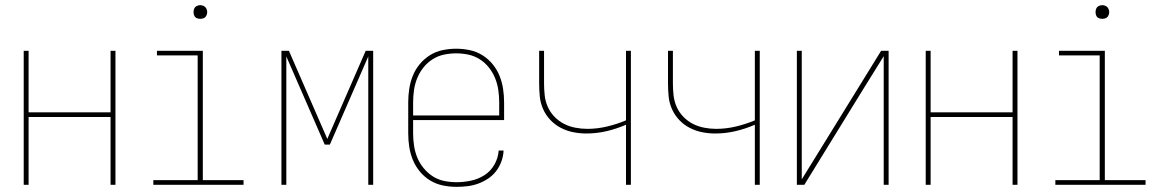

<svg xmlns="http://www.w3.org/2000/svg" viewBox="-20 -717 4540 745"><path d="M72 0V-520H91V-281H409V-520H428V0H409V-263H91V0Z M575 0V-18H747V-502H589V-520H767V-18H925V0ZM757 -644Q752 -644 746.5 -645.5Q741 -647 737.5 -650.5Q734 -654 732.5 -659.5Q731 -665 731 -670Q731 -675 732.5 -680.5Q734 -686 737.5 -689.5Q741 -693 746.5 -695Q752 -697 757 -697Q762 -697 767.5 -695Q773 -693 776.5 -689.5Q780 -686 782 -680.5Q784 -675 784 -670Q784 -665 782 -659.5Q780 -654 776.5 -650.5Q773 -647 767.5 -645.5Q762 -644 757 -644Z M1072 0V-520H1101L1250 -178L1399 -520H1428V0H1409V-498L1260 -156H1240L1091 -498V0Z M1751 8Q1724 8 1698 2.5Q1672 -3 1649.5 -16.5Q1627 -30 1609.5 -51Q1592 -72 1582 -96.5Q1572 -121 1568 -147Q1564 -173 1564 -200V-320Q1564 -346 1568 -372.5Q1572 -399 1582 -423.5Q1592 -448 1609 -468.5Q1626 -489 1648.5 -503Q1671 -517 1697.5 -522.5Q1724 -528 1750 -528Q1776 -528 1802.5 -522.5Q1829 -517 1851.5 -503Q1874 -489 1891 -468.5Q1908 -448 1918 -423.5Q1928 -399 1932 -372.5Q1936 -346 1936 -320V-251H1583V-200Q1583 -176 1586.5 -152Q1590 -128 1599 -106Q1608 -84 1623.5 -65Q1639 -46 1659 -33Q1679 -20 1703 -15Q1727 -10 1751 -10Q1779 -10 1807.5 -16Q1836 -22 1860 -37.5Q1884 -53 1898.5 -78.5Q1913 -104 1915 -133H1934Q1933 -111 1925.5 -90.5Q1918 -70 1905 -53Q1892 -36 1874 -24Q1856 -12 1835.5 -4.5Q1815 3 1793.5 5.5Q1772 8 1751 8ZM1583 -269H1917V-320Q1917 -344 1913.5 -368Q1910 -392 1901 -414Q1892 -436 1877 -455Q1862 -474 1841.5 -487Q1821 -500 1797.5 -505Q1774 -510 1750 -510Q1726 -510 1702.5 -505Q1679 -500 1658.5 -487Q1638 -474 1623 -455Q1608 -436 1599 -414Q1590 -392 1586.5 -368Q1583 -344 1583 -320Z M2409 0V-233Q2372 -217 2333.5 -208Q2295 -199 2255 -199Q2230 -199 2204.5 -204Q2179 -209 2156 -221Q2133 -233 2115.5 -251.5Q2098 -270 2087.5 -293.5Q2077 -317 2074.5 -342.5Q2072 -368 2072 -394V-520H2091V-394Q2091 -371 2093.5 -347.5Q2096 -324 2105.5 -302.5Q2115 -281 2131.5 -264Q2148 -247 2168.5 -236.5Q2189 -226 2212.5 -221.5Q2236 -217 2259 -217Q2297 -217 2335 -226Q2373 -235 2409 -250V-520H2428V0Z M2909 0V-233Q2872 -217 2833.5 -208Q2795 -199 2755 -199Q2730 -199 2704.5 -204Q2679 -209 2656 -221Q2633 -233 2615.5 -251.5Q2598 -270 2587.5 -293.5Q2577 -317 2574.5 -342.5Q2572 -368 2572 -394V-520H2591V-394Q2591 -371 2593.5 -347.5Q2596 -324 2605.5 -302.5Q2615 -281 2631.5 -264Q2648 -247 2668.5 -236.5Q2689 -226 2712.5 -221.5Q2736 -217 2759 -217Q2797 -217 2835 -226Q2873 -235 2909 -250V-520H2928V0Z M3072 0V-520H3091V-21L3399 -520H3428V0H3409V-499L3327 -367L3101 0Z M3572 0V-520H3591V-281H3909V-520H3928V0H3909V-263H3591V0Z M4075 0V-18H4247V-502H4089V-520H4267V-18H4425V0ZM4257 -644Q4252 -644 4246.5 -645.5Q4241 -647 4237.5 -650.5Q4234 -654 4232.5 -659.5Q4231 -665 4231 -670Q4231 -675 4232.5 -680.5Q4234 -686 4237.5 -689.5Q4241 -693 4246.5 -695Q4252 -697 4257 -697Q4262 -697 4267.5 -695Q4273 -693 4276.5 -689.5Q4280 -686 4282 -680.5Q4284 -675 4284 -670Q4284 -665 4282 -659.5Q4280 -654 4276.5 -650.5Q4273 -647 4267.5 -645.5Q4262 -644 4257 -644Z"/></svg>

Font: Iosevka SS18 Thin
Style: Regular
Weight: 100
Monospace: yes
Designer: Belleve Invis
Foundry: Belleve Invis
Version: Version 25.1.1; ttfautohint (v1.8.4)